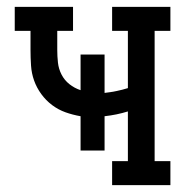

<svg xmlns="http://www.w3.org/2000/svg" viewBox="-20 -540 540 560"><path d="M307 0V-70H353V-215Q337 -210 320 -206.5Q303 -203 285 -201V-101H215V-201Q192 -205 171 -212.5Q150 -220 132 -233.5Q114 -247 100.5 -265.5Q87 -284 79.5 -305Q72 -326 70.5 -349Q69 -372 69 -394V-450H23V-520H193V-450H147V-394Q147 -376 149 -357.5Q151 -339 159.5 -322.5Q168 -306 182.5 -294.5Q197 -283 215 -277V-381H285V-269Q303 -271 320 -274.5Q337 -278 353 -283V-450H307V-520H477V-450H431V-70H477V0Z"/></svg>

Font: Iosevka Slab
Style: Regular
Weight: 400
Monospace: yes
Designer: Belleve Invis
Foundry: Belleve Invis
Version: Version 11.2.4; ttfautohint (v1.8.3)